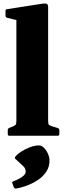

<svg xmlns="http://www.w3.org/2000/svg" viewBox="-20 -787 374 1113"><path d="M75 0V-565H259V0ZM34 0Q25 0 25 -10V-32Q25 -42 34 -46L48 -51Q67 -59 71 -64.5Q75 -70 75 -88V-180H259V-91Q259 -70 262.5 -65Q266 -60 284 -54L315 -45Q324 -41 324 -32V-10Q324 0 314 0ZM75 -564V-716L94 -666L21 -684Q12 -687 12 -697V-723Q12 -734 22 -734L228 -766Q245 -768 252 -764Q259 -760 259 -745V-564ZM74 306Q66 308 60 299L52 276Q47 268 57 264Q88 253 108.5 238Q129 223 129 208Q129 188 112 173.5Q95 159 70 135Q63 129 69 121Q81 106 103.5 91.5Q126 77 153.5 66.5Q181 56 206 56Q221 56 235 70Q249 84 258 104.5Q267 125 267 144Q267 182 246.5 211Q226 240 195 259.5Q164 279 131 290.5Q98 302 74 306Z"/></svg>

Font: Hahmlet ExtraBold
Style: Regular
Weight: 800
Designer: Minjoo Ham & Mark Frömberg
Foundry: hypertype
Version: Version 1.002